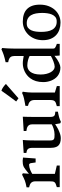

<svg xmlns="http://www.w3.org/2000/svg" viewBox="873 -1716 860 2646"><g transform="rotate(-90 1303.0 -393.0)"><path d="M46.9 -40Q73.7 -48.3 89.6 -54.4Q105.5 -60.5 114 -70.6Q122.6 -80.6 125 -97.2Q127.4 -113.8 127.4 -142.6V-332.5Q127.4 -358.4 120.1 -374.3Q112.8 -390.1 101.1 -399.2Q89.4 -408.2 74.5 -413.1Q59.6 -418 44.4 -421.9V-457Q77.6 -463.4 98.9 -468.8Q120.1 -474.1 137.5 -480.7Q154.8 -487.3 172.9 -496.1Q190.9 -504.9 218.3 -518.6L237.8 -508.3L231.4 -424.3Q246.1 -436.5 261.7 -449.2Q274.9 -460 291.3 -472.2Q307.6 -484.4 324.2 -494.6Q344.7 -504.9 367.7 -508.1Q390.6 -511.2 410.2 -510.7Q433.1 -510.3 454.6 -505.9L441.9 -332H387.2L377 -402.3Q376 -403.8 374.5 -407.2Q373 -410.6 370.4 -413.8Q367.7 -417 364 -419.7Q360.4 -422.4 355.5 -422.4Q337.9 -421.9 319.6 -417.5Q301.3 -413.1 284.7 -406.5Q268.1 -399.9 253.9 -392.3Q239.7 -384.8 230 -378.4V-66.9L345.2 -40V0H46.9Z M587.9 -388.2Q587.4 -412.6 579.8 -426.3Q572.3 -439.9 561.8 -446.5Q551.3 -453.1 539.3 -455.3Q527.3 -457.5 518.1 -459.5V-496.6L697.3 -508.8Q695.8 -495.1 694.8 -482.4Q693.8 -469.7 692.9 -454.8Q691.9 -439.9 691.7 -422.4Q691.4 -404.8 690.9 -381.6Q690.4 -358.4 690.4 -328.6Q690.4 -298.8 690.4 -260.3V-130.9Q690.4 -110.4 694.6 -98.4Q698.7 -86.4 708.3 -80.3Q717.8 -74.2 733.6 -72.8Q749.5 -71.3 772.9 -71.3Q792.5 -71.3 812.5 -74.7Q832.5 -78.1 851.1 -83.7Q869.6 -89.4 885.3 -96.2Q900.9 -103 912.1 -109.9V-382.3Q912.1 -402.3 905.3 -416.3Q898.4 -430.2 886.2 -439Q874 -447.8 857.2 -452.6Q840.3 -457.5 820.3 -459.5V-496.6L1017.6 -508.8Q1016.6 -482.9 1015.9 -451.7Q1015.1 -420.4 1014.9 -387.5Q1014.6 -354.5 1014.6 -321.8Q1014.6 -289.1 1014.6 -260.3V-129.4Q1014.6 -103.5 1020.3 -90.3Q1025.9 -77.1 1035.6 -71.3Q1045.4 -65.4 1058.6 -64Q1071.8 -62.5 1087.4 -60.5V-25.4Q1061.5 -20 1043.9 -16.4Q1026.4 -12.7 1011.2 -8.5Q996.1 -4.4 981.2 1.5Q966.3 7.3 945.8 16.6L926.3 6.3L914.1 -63Q898.4 -52.2 880.9 -41.5Q865.7 -32.2 846.9 -22.2Q828.1 -12.2 808.6 -5.4Q804.2 -3.9 795.4 -0.5Q786.6 2.9 775.4 6.3Q764.2 9.8 750.7 12.2Q737.3 14.6 723.6 14.6Q688 14.6 663.8 7.1Q639.6 -0.5 624.5 -14.2Q609.4 -27.8 601.8 -46.4Q594.2 -64.9 591.1 -86.7Q587.9 -108.4 587.9 -132.3Q587.9 -156.2 587.9 -180.7Z M1163.1 -40Q1189 -46.9 1205.3 -52.7Q1221.7 -58.6 1231.2 -68.8Q1240.7 -79.1 1244.4 -96.2Q1248 -113.3 1248 -142.6V-344.2Q1248 -370.1 1241.2 -386.5Q1234.4 -402.8 1223.1 -412.8Q1211.9 -422.9 1197.3 -428.2Q1182.6 -433.6 1167 -437.5V-472.7Q1200.2 -479 1225.6 -483.6Q1251 -488.3 1271.5 -492.9Q1292 -497.6 1309.3 -503.7Q1326.7 -509.8 1344.2 -518.6L1362.3 -509.3Q1358.9 -489.3 1356.7 -470.2Q1354.5 -451.2 1353 -431.4Q1351.6 -411.6 1351.1 -390.4Q1350.6 -369.1 1350.6 -345.2V-66.9L1439.5 -40V0H1163.1ZM1227.5 -600.1Q1266.1 -648.9 1302 -700.2Q1337.9 -751.5 1375.5 -803.2Q1385.7 -801.3 1398.4 -794.9Q1411.1 -788.6 1423.8 -779.8Q1436.5 -771 1448.5 -761Q1460.4 -751 1469.2 -741.7L1271.5 -568.4Z M1494.6 -226.6Q1494.6 -282.7 1508.3 -327.9Q1522 -373 1547.9 -406.7Q1566.4 -432.1 1590.6 -451.2Q1614.7 -470.2 1641.4 -482.9Q1668 -495.6 1696.3 -502.2Q1724.6 -508.8 1751.5 -508.8Q1779.3 -508.8 1805.9 -504.6Q1832.5 -500.5 1854 -496.6V-595.2Q1854 -612.3 1854 -627.2Q1854 -642.1 1850.6 -654.8Q1847.2 -667.5 1839.1 -678Q1831.1 -688.5 1814.5 -696.8Q1804.7 -702.1 1794.2 -704.6Q1783.7 -707 1769 -710V-745.6Q1801.3 -752.9 1825 -759Q1848.6 -765.1 1868.4 -771.7Q1888.2 -778.3 1906.5 -785.9Q1924.8 -793.5 1946.3 -803.2L1964.8 -793Q1962.4 -766.6 1960.9 -747.6Q1959.5 -728.5 1958.7 -711.2Q1958 -693.8 1957.5 -675Q1957 -656.2 1956.5 -629.9V-88.9Q1956.5 -85 1958 -79.1Q1959.5 -73.2 1961.9 -69.3Q1964.8 -65.9 1971.4 -61.8Q1978 -57.6 1986.1 -53.7Q1994.1 -49.8 2003.4 -46.1Q2012.7 -42.5 2021 -40V0H1861.3Q1859.9 -10.3 1858.9 -22.5Q1857.9 -32.2 1857.4 -45.2Q1856.9 -58.1 1856.9 -71.8Q1803.7 -28.8 1762.5 -9.8Q1721.2 9.3 1695.3 9.3Q1659.7 9.3 1630.6 -1Q1601.6 -11.2 1579.3 -28.6Q1557.1 -45.9 1541 -69.3Q1524.9 -92.8 1514.6 -118.9Q1504.4 -145 1499.5 -172.6Q1494.6 -200.2 1494.6 -226.6ZM1707 -69.3Q1720.7 -69.3 1740 -74.2Q1759.3 -79.1 1779.8 -86.7Q1800.3 -94.2 1819.8 -103.5Q1839.4 -112.8 1854 -121.6V-415Q1831.5 -427.7 1797.6 -436.8Q1763.7 -445.8 1725.1 -446.8Q1700.7 -447.3 1678 -437.7Q1655.3 -428.2 1637.7 -406.5Q1620.1 -384.8 1609.6 -349.4Q1599.1 -314 1599.1 -262.7Q1599.1 -220.2 1607.9 -184.6Q1616.7 -148.9 1631.3 -123.3Q1646 -97.7 1665.5 -83.5Q1685.1 -69.3 1707 -69.3Z M2072.3 -232.4Q2072.3 -295.9 2093.3 -346.9Q2114.3 -397.9 2149.7 -433.8Q2185.1 -469.7 2231.4 -489.3Q2277.8 -508.8 2328.6 -508.8Q2383.8 -508.8 2427.2 -494.6Q2470.7 -480.5 2500.7 -451.2Q2530.8 -421.9 2546.4 -377.7Q2562 -333.5 2562 -273.4Q2562 -208.5 2542.5 -156Q2522.9 -103.5 2489.3 -66.4Q2455.6 -29.3 2410.6 -9.3Q2365.7 10.7 2314.5 10.7Q2263.7 10.7 2219.5 -4.2Q2175.3 -19 2142.6 -49.1Q2109.9 -79.1 2091.1 -124.8Q2072.3 -170.4 2072.3 -232.4ZM2186.5 -256.3Q2186.5 -210.9 2193.6 -170.7Q2200.7 -130.4 2218.3 -100.8Q2235.8 -71.3 2265.6 -55.2Q2295.4 -39.1 2341.3 -42Q2373 -43.9 2393.8 -62.3Q2414.6 -80.6 2426.5 -108.9Q2438.5 -137.2 2443.1 -171.9Q2447.8 -206.5 2447.8 -241.2Q2447.8 -286.6 2440.7 -326.7Q2433.6 -366.7 2416 -395.8Q2398.4 -424.8 2368.7 -440.7Q2338.9 -456.5 2293.5 -454.1Q2261.2 -452.1 2240.7 -435.1Q2220.2 -418 2208 -390.6Q2195.8 -363.3 2191.2 -328.4Q2186.5 -293.5 2186.5 -256.3Z"/></g></svg>

Font: Donegal One
Style: Regular
Weight: 400
Designer: Gary Lonergan
Foundry: Sorkin Type Co.
Version: Version 1.004